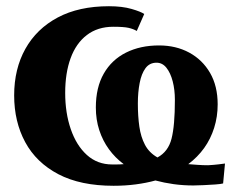

<svg xmlns="http://www.w3.org/2000/svg" viewBox="-20 -586 746 617"><path d="M345 11Q238.5 11 167.5 -26.2Q96.5 -63.5 61 -129.2Q25.5 -195 25.5 -279.5Q25.5 -364.5 61.5 -429Q97.5 -493.5 165.5 -529.8Q233.5 -566 330 -566Q373 -566 403 -557.2Q433 -548.5 443.5 -541L419.5 -486.5Q408.5 -493 393.2 -496.5Q378 -500 344 -500Q294 -500 259.2 -473.5Q224.5 -447 207 -399.2Q189.5 -351.5 189.5 -287.5Q189.5 -223 207.5 -170.8Q225.5 -118.5 259.2 -88Q293 -57.5 340.5 -57.5Q348.5 -57.5 354.5 -57.5Q360.5 -57.5 366.2 -57.8Q372 -58 377.5 -58.5Q350 -79 330 -106.5Q310 -134 299 -167.8Q288 -201.5 288 -240.5Q288 -305 313.5 -349.5Q339 -394 385 -417Q431 -440 491 -440Q545.5 -440 588 -417Q630.5 -394 655 -351.8Q679.5 -309.5 679.5 -250.5Q679.5 -211 668.2 -175.2Q657 -139.5 636 -110.2Q615 -81 585 -58.5Q599 -57.5 615.5 -56.2Q632 -55 648.5 -55Q667 -56 681.8 -57.8Q696.5 -59.5 703 -60.5L697 3.5Q690 5.5 672 6.8Q654 8 634.2 9Q614.5 10 601.5 10Q569 10 538.2 5.8Q507.5 1.5 479.5 -6Q450.5 2 416.5 6.5Q382.5 11 345 11ZM486 -80Q520.5 -98.5 531.2 -140.2Q542 -182 542 -265Q542 -297.5 535 -324.5Q528 -351.5 515 -368Q502 -384.5 483 -384.5Q460.5 -384.5 447.5 -366.8Q434.5 -349 428.8 -319.2Q423 -289.5 423 -253.5Q423 -212.5 427.8 -179.2Q432.5 -146 445.8 -120.8Q459 -95.5 486 -80Z"/></svg>

Font: Merriweather 28pt Black
Style: Regular
Weight: 900
Version: Version 2.100